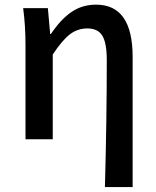

<svg xmlns="http://www.w3.org/2000/svg" viewBox="-20 -584 654 805"><path d="M536.1 200.2H419.9Q427.7 -83 427.7 -332Q427.7 -403.3 409.2 -434.1Q390.6 -464.8 345.7 -464.8Q305.7 -464.8 273.4 -440.4Q241.2 -416 201.2 -355.5V0H86.9V-393.6Q86.9 -477.5 77.1 -549.8H180.7L190.4 -441.4H193.4Q235.4 -503.9 280.3 -534.2Q325.2 -564.5 382.8 -564.5Q536.1 -564.5 536.1 -345.7Z"/></svg>

Font: Gen Shin Gothic Medium
Style: Regular
Weight: 500
Designer: [Source Han Sans]
Ryoko NISHIZUKA  (kana & ideographs); Paul D. Hunt (Latin, Greek & Cyrillic); Wenlong ZHANG  (bopomofo
Version: Version 1.002.20150607